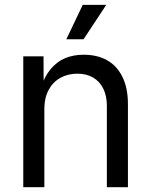

<svg xmlns="http://www.w3.org/2000/svg" viewBox="-20 -781 631 801"><path d="M165 0H77.1V-545.9H161.6L162.1 -413.6H149.9Q166 -462.9 192.1 -493.7Q218.3 -524.4 252.4 -538.6Q286.6 -552.7 329.1 -552.7Q385.3 -552.7 426.5 -529.8Q467.8 -506.8 490.7 -460.4Q513.7 -414.1 513.7 -346.7V0H425.8V-339.4Q425.8 -380.9 410.9 -411.1Q396 -441.4 368.4 -457.5Q340.8 -473.6 302.7 -473.6Q263.2 -473.6 231.9 -456.3Q200.7 -439 182.9 -405.8Q165 -372.6 165 -327.1ZM325.2 -760.7H423.3L328.6 -617.2H256.8Z"/></svg>

Font: Raveo Variable
Style: Regular
Weight: 400
Designer: Jakub Foglar, Rasmus Andersson (Inter)
Foundry: Jakubfoglar.com
Version: Version 1.000;Glyphs 3.2.3 (3260)